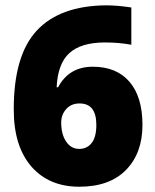

<svg xmlns="http://www.w3.org/2000/svg" viewBox="-20 -695 586 724"><path d="M210.8 -233.1Q210.8 -188.6 229.5 -161Q248.2 -133.5 278.3 -133.5Q308.4 -133.5 325.8 -156Q343.3 -178.5 343.3 -224Q343.3 -304.9 280.1 -304.9Q248.7 -304.9 229.8 -283.9Q210.8 -262.9 210.8 -233.1ZM376.1 -534.9Q285.6 -534.9 241.7 -494.9Q197.7 -455 193.6 -366H199.2Q240.1 -443.4 329.9 -443.4Q419.6 -443.4 468.4 -386.5Q517.2 -329.6 517.2 -223.7Q517.2 -117.8 455.3 -54.3Q393.3 9.1 279.1 9.1Q164.8 9.1 98.1 -67.2Q31.9 -144.1 31.9 -281.1Q31.3 -485.8 118.6 -579.6Q205.8 -673.4 380.2 -674.9Q422.1 -674.9 475.2 -666.8V-526.3Q428.2 -534.9 376.1 -534.9Z"/></svg>

Font: Khula ExtraBold
Style: Regular
Weight: 800
Designer: Erin McLaughlin, Steve Matteson
Version: Version 1.002;PS 1.0;hotconv 1.0.72;makeotf.lib2.5.5900; ttf